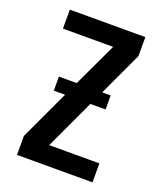

<svg xmlns="http://www.w3.org/2000/svg" viewBox="-136 -824 772 913"><g transform="rotate(20 250.0 -367.5)"><path d="M59 0V-96L176 -347H119V-418H209L313 -639H59V-735H441V-639L338 -418H381V-347H304L187 -96H441V0Z"/></g></svg>

Font: Iosevka SS08 Regular
Style: Bold
Weight: 700
Monospace: yes
Designer: Belleve Invis
Foundry: Belleve Invis
Version: Version 16.3.4; ttfautohint (v1.8.4)